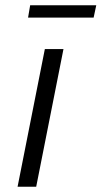

<svg xmlns="http://www.w3.org/2000/svg" viewBox="-20 -712 387 732"><path d="M47 0 151 -525H222L118 0ZM87 -645 95 -692H347L337 -645Z"/></svg>

Font: MOST Montserrat
Style: Italic
Weight: 400
Italic angle: -11.3°
Designer: Julieta Ulanovsky
Foundry: Julieta Ulanovsky
Version: Version 8.000;March 11, 2024;FontCreator 15.0.0.2926 64-bit